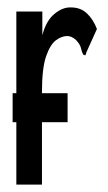

<svg xmlns="http://www.w3.org/2000/svg" viewBox="-20 -496 290 517"><path d="M14 -167V-245H24V-465H94V-401Q104 -440 126.5 -458.5Q149 -477 171 -476Q197 -476 214 -460Q231 -444 241 -418L213 -356L210 -347L204 -349Q200 -357 198 -366.5Q196 -376 185 -388Q173 -399 161 -399Q146 -399 130.5 -387.5Q115 -376 104 -344Q93 -312 93 -248V-245H162V-167H93V1H24V-167Z"/></svg>

Font: Inconsolata UltraCondensed Bold
Style: Regular
Weight: 700
Width: 1
Monospace: yes
Designer: Raph Levien, Cyreal, Brenton Simpson
Foundry: Raph Levien, Cyreal, Google
Version: Version 3.001; ttfautohint (v1.8.2.53-6de2)